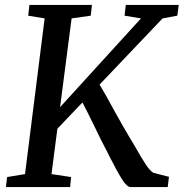

<svg xmlns="http://www.w3.org/2000/svg" viewBox="-20 -763 749 783"><path d="M447 -310Q482 -247 504 -210Q513 -194 522 -180Q558 -117 575 -91.5Q592 -66 606 -58L669 -42L664 0H512Q497 -1 477.5 -32Q458 -63 426 -126L415 -148Q392 -191 367 -244Q331 -318 316 -345L214 -238L190 -53L270 -41L266 0H4L9 -41L82 -53L162 -688L95 -699L100 -743H355L350 -699L272 -688L225 -326L555 -688L488 -699L493 -743H709L703 -699L643 -688L386 -418Q410 -379 447 -310Z"/></svg>

Font: Koeln Type Serif
Style: Italic
Weight: 400
Italic angle: -8°
Designer: Eben Sorkin
Foundry: Eben Sorkin
Version: Version 2.002